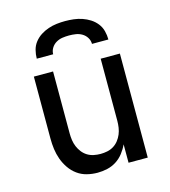

<svg xmlns="http://www.w3.org/2000/svg" viewBox="-111 -829 822 927"><g transform="rotate(-15 300.0 -366.0)"><path d="M263 8Q236 8 210 1.5Q184 -5 162.5 -20.5Q141 -36 125.5 -58.5Q110 -81 101 -106Q92 -131 88.5 -157Q85 -183 85 -210V-520H181V-210Q181 -193 183.5 -176Q186 -159 192.5 -143.5Q199 -128 209.5 -114.5Q220 -101 234.5 -92Q249 -83 266 -79.5Q283 -76 300 -76Q317 -76 334 -79.5Q351 -83 365.5 -92Q380 -101 390.5 -114.5Q401 -128 407.5 -143.5Q414 -159 416.5 -176Q419 -193 419 -210V-520H515V0H419V-92Q409 -70 393.5 -50Q378 -30 357 -16.5Q336 -3 311.5 2.5Q287 8 263 8ZM121 -600Q121 -621 126.5 -642.5Q132 -664 145.5 -681Q159 -698 177 -709.5Q195 -721 215.5 -728Q236 -735 257.5 -737.5Q279 -740 300 -740Q321 -740 342.5 -737.5Q364 -735 384.5 -728Q405 -721 423 -709.5Q441 -698 454.5 -681Q468 -664 473.5 -642.5Q479 -621 479 -600H397Q397 -617 388 -631.5Q379 -646 364.5 -654.5Q350 -663 333.5 -665.5Q317 -668 300 -668Q283 -668 266.5 -665.5Q250 -663 235.5 -654.5Q221 -646 212 -631.5Q203 -617 203 -600Z"/></g></svg>

Font: Iosevka SS04 Medium Extended
Style: Regular
Weight: 500
Width: 7
Monospace: yes
Designer: Belleve Invis
Foundry: Belleve Invis
Version: Version 19.0.0; ttfautohint (v1.8.4)